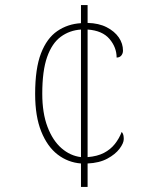

<svg xmlns="http://www.w3.org/2000/svg" viewBox="-20 -734 599 754"><path d="M298 -92Q247 -96 206.5 -127Q166 -158 142 -217.5Q118 -277 118 -365Q118 -465 141 -524.5Q164 -584 205 -612Q246 -640 298 -643V-714H324V-644Q368 -643 399 -627Q430 -611 446.5 -587Q463 -563 463 -535Q463 -529 461 -524Q459 -519 456 -515.5Q453 -512 448.5 -510Q444 -508 438 -508Q438 -548 410 -581Q382 -614 324 -618V-117Q362 -120 388 -133.5Q414 -147 431 -168.5Q448 -190 458 -216Q463 -210 464.5 -203.5Q466 -197 466 -188Q466 -172 449.5 -150Q433 -128 401.5 -111Q370 -94 324 -92V0H298ZM298 -618Q253 -615 218.5 -589.5Q184 -564 165 -510Q146 -456 146 -366Q146 -290 166.5 -236Q187 -182 221.5 -152Q256 -122 298 -117Z"/></svg>

Font: Noto Serif Ethiopic Thin
Style: Regular
Weight: 250
Version: Version 2.102